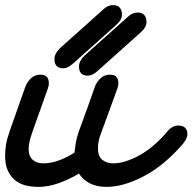

<svg xmlns="http://www.w3.org/2000/svg" viewBox="-70 -697 753 751"><path d="M431 -632Q439 -640 449 -644Q459 -648 468 -648Q486 -648 494.5 -638Q503 -628 503 -611Q503 -590 480 -570L309 -417Q299 -409 290.5 -405Q282 -401 273 -401Q239 -401 239 -437Q239 -458 260 -479ZM335 -661Q343 -669 353 -673Q363 -677 372 -677Q390 -677 398.5 -667Q407 -657 407 -640Q407 -619 384 -599L213 -446Q203 -438 194.5 -434Q186 -430 177 -430Q143 -430 143 -466Q143 -487 164 -508ZM584 -183Q604 -206 627 -206Q663 -206 663 -171Q663 -158 647 -136Q573 -50 493 -8Q413 34 347 34Q309 34 282 20.5Q255 7 239 -18Q198 6 158 20Q118 34 80 34Q53 34 29.5 28Q6 22 -11.5 7.5Q-29 -7 -39.5 -30Q-50 -53 -50 -88Q-50 -108 -46.5 -131Q-43 -154 -32 -183L-33 -182Q-17 -227 -1.5 -271Q14 -315 30 -360Q36 -376 51 -390.5Q66 -405 88 -405Q121 -405 121 -372Q121 -367 120.5 -363Q120 -359 117 -353L119 -356L56 -179Q42 -139 42 -114Q42 -86 58 -72Q74 -58 99 -58Q128 -58 159 -69Q190 -80 221 -100Q223 -117 226.5 -138Q230 -159 238 -182Q254 -226 270.5 -271Q287 -316 302 -360Q308 -376 323 -390.5Q338 -405 360 -405Q393 -405 393 -372Q393 -367 392.5 -363Q392 -359 389 -353L391 -356Q375 -311 358.5 -267Q342 -223 326 -178Q313 -145 313 -118Q313 -86 330 -72Q347 -58 373 -58Q417 -58 473.5 -88.5Q530 -119 584 -182Z"/></svg>

Font: Discipuli Britannica Bold
Style: Regular
Weight: 700
Designer: Peter Wiegel
Foundry: Peter Wiegel
Version: Version 0.001 2009